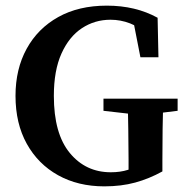

<svg xmlns="http://www.w3.org/2000/svg" viewBox="-20 -645 663 681"><path d="M350 16Q257 16 186 -23.5Q115 -63 75 -135Q35 -207 35 -305Q35 -400 74.5 -472Q114 -544 186.5 -584.5Q259 -625 359 -625Q461 -625 539 -582L542 -442H478L450 -585L510 -569V-519Q475 -549 441.5 -562Q408 -575 372 -575Q316 -575 270.5 -545Q225 -515 198 -455Q171 -395 171 -305Q171 -171 227.5 -102.5Q284 -34 373 -34Q407 -34 433.5 -42.5Q460 -51 494 -68L436 -16V-79Q436 -133 435 -186.5Q434 -240 433 -295H559Q556 -187 556 -78V-37Q509 -11 459.5 2.5Q410 16 350 16ZM347 -252V-295H610V-252L504 -239H461Z"/></svg>

Font: Lisu Bosa ExtraBold
Style: Regular
Weight: 800
Designer: David Morse, Annie Olsen, Victor Gaultney, Frank Grießhammer (Latin)
Foundry: SIL International
Version: Version 2.000